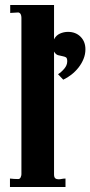

<svg xmlns="http://www.w3.org/2000/svg" viewBox="-20 -751 363 771"><path d="M20 0V-34Q28 -33 36.5 -32.5Q45 -32 53 -32Q60 -32 63 -39Q66 -46 66 -51V-680Q66 -687 63.5 -693Q61 -699 54 -701L21 -699V-731H197V-593Q205 -609 220.5 -616Q236 -623 253 -623Q284 -623 303.5 -603.5Q323 -584 323 -553Q323 -533 315.5 -514.5Q308 -496 295.5 -480Q283 -464 267 -451.5Q251 -439 234 -431L213 -453Q226 -461 238 -475Q250 -489 250 -505Q250 -518 244.5 -521Q239 -524 230.5 -525.5Q222 -527 213 -529.5Q204 -532 197 -544V-51Q197 -39 202 -35Q207 -31 215 -31Q221 -31 228 -32.5Q235 -34 243 -34V0Z"/></svg>

Font: Gamine
Style: Bold
Weight: 700
Designer: Tapiwanashe Sebastian Garikayi
Version: Version 1.000